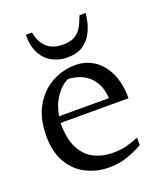

<svg xmlns="http://www.w3.org/2000/svg" viewBox="-127 -749 723 847"><g transform="rotate(-20 234.5 -326.0)"><path d="M243 12Q181 12 131.5 -14Q82 -40 54 -90Q26 -140 26 -212Q26 -295 58 -351Q90 -407 142 -435.5Q194 -464 253 -464Q300 -464 338.5 -439.5Q377 -415 400.5 -366.5Q424 -318 424 -246H105Q105 -168 129.5 -123.5Q154 -79 193.5 -61Q233 -43 276 -43Q315 -43 345 -51Q375 -59 400 -70V-35Q369 -17 329 -2.5Q289 12 243 12ZM109 -276H343Q340 -321 323.5 -349Q307 -377 284.5 -391.5Q262 -406 239.5 -411.5Q217 -417 202 -417Q168 -401 142.5 -363.5Q117 -326 109 -276ZM232 -507Q197 -507 165 -523Q133 -539 113.5 -573Q94 -607 94 -659V-664H123Q131 -618 158.5 -592.5Q186 -567 234 -567Q272 -567 293 -581Q314 -595 325.5 -617Q337 -639 346 -664H375Q374 -652 369 -627Q364 -602 350 -574Q336 -546 308 -526.5Q280 -507 232 -507Z"/></g></svg>

Font: Belleza
Style: Regular
Weight: 400
Designer: Eduardo Rodriguez Tunni
Foundry: Eduardo Rodriguez Tunni
Version: Version 1.003; ttfautohint (v1.8.4.7-5d5b)